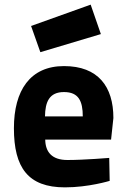

<svg xmlns="http://www.w3.org/2000/svg" viewBox="-20 -796 547 828"><path d="M271 -106C203 -106 176 -141 175 -194H459L469 -287C469 -423 403 -511 256 -511C110 -511 40 -406 40 -243C40 -73 101 12 260 12C362 12 453 -16 453 -16L451 -115C451 -115 343 -106 271 -106ZM174 -294C175 -356 192 -399 256 -399C319 -399 337 -360 337 -294ZM114 -684 154 -571 415 -649 371 -776Z"/></svg>

Font: TitilliumMaps29L
Style: 999 wt
Weight: 900
Designer: Campivisivi
Foundry: Accademia di Belle Arti di Urbino and students of MA course of Visual design